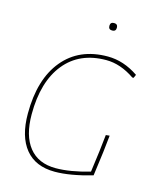

<svg xmlns="http://www.w3.org/2000/svg" viewBox="-121 -901 817 990"><g transform="rotate(15 287.5 -406.0)"><path d="M344 -796Q344 -816 364 -816Q384 -816 384 -796Q384 -776 364 -776Q344 -776 344 -796ZM378 -641Q463 -641 542 -587L534 -569H527Q451 -621 375 -621Q233 -621 154 -523.5Q75 -426 75 -252Q75 -138 124 -76.5Q173 -15 266 -15Q343 -15 447 -45L462 -158L472 -247L492 -249L482 -158L465 -30Q348 4 266 4Q163 4 109 -62Q55 -128 55 -250Q55 -434 140.5 -537.5Q226 -641 378 -641Z"/></g></svg>

Font: Alegreya Sans Thin
Style: Italic
Weight: 100
Italic angle: -7°
Designer: Juan Pablo del Peral
Foundry: Huerta Tipografica
Version: Version 2.007